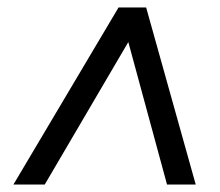

<svg xmlns="http://www.w3.org/2000/svg" viewBox="-20 -648 589 515"><path d="M16 -153 298 -628H372L505 -153H428L315 -569H344L100 -153Z"/></svg>

Font: Nunito Sans 10pt SemiCondensed SemiBold
Style: Italic
Weight: 600
Width: 4
Italic angle: -9°
Designer: Vernon Adams
Foundry: Vernon Adams
Version: Version 3.101;gftools[0.9.27]